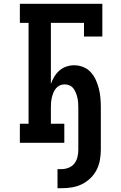

<svg xmlns="http://www.w3.org/2000/svg" viewBox="-20 -755 640 1015"><path d="M284 240V139H306Q325 139 343.5 131.5Q362 124 373.5 109Q385 94 389.5 75Q394 56 394 37V-187Q394 -200 393 -213Q392 -226 389 -239Q386 -252 381 -264.5Q376 -277 368 -287.5Q360 -298 347.5 -303.5Q335 -309 322 -309Q308 -309 296 -303.5Q284 -298 275.5 -287.5Q267 -277 262 -264.5Q257 -252 254 -239Q251 -226 250 -213Q249 -200 249 -187V-101H320V0H85V-101H131V-634H85V-735H521V-562H424V-634H249V-311Q256 -331 267 -349.5Q278 -368 294 -382Q310 -396 330.5 -403Q351 -410 372 -410Q397 -410 420.5 -400.5Q444 -391 460.5 -372.5Q477 -354 487 -331.5Q497 -309 503 -285Q509 -261 511 -236Q513 -211 513 -187V37Q513 65 508 92Q503 119 490.5 143.5Q478 168 457.5 187.5Q437 207 412.5 219Q388 231 360.5 235.5Q333 240 306 240Z"/></svg>

Font: Iosevka HT Extended
Style: Bold
Weight: 700
Width: 7
Monospace: yes
Designer: Belleve Invis
Foundry: Belleve Invis
Version: Version 32.3.0; ttfautohint (v1.8.4)